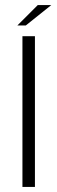

<svg xmlns="http://www.w3.org/2000/svg" viewBox="-20 -733 225 753"><path d="M68 0V-591H117V0ZM48 -633 128 -713H181L81 -633Z"/></svg>

Font: Alumni Sans Thin Light
Style: Regular
Weight: 300
Version: Version 1.018